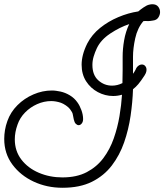

<svg xmlns="http://www.w3.org/2000/svg" viewBox="-22 -761 777 908"><path d="M273 127Q200 127 137.5 98Q75 69 36.5 17Q-2 -35 -2 -104Q-2 -124 1.5 -145.5Q5 -167 13 -189Q28 -231 60.5 -263.5Q93 -296 136 -314.5Q179 -333 223 -333Q234 -333 244 -331.5Q254 -330 264 -328Q287 -323 308.5 -310Q330 -297 344 -277Q355 -262 363 -240Q371 -218 371 -198Q371 -185 364.5 -177Q358 -169 350 -169Q343 -169 336.5 -175.5Q330 -182 327 -196Q323 -213 322 -221Q321 -229 309 -245Q302 -254 289.5 -262.5Q277 -271 266 -275Q242 -283 220 -283Q186 -283 153.5 -268.5Q121 -254 96.5 -229Q72 -204 61 -172Q48 -136 48 -102Q48 -47 79 -6.5Q110 34 161.5 56Q213 78 273 78Q341 78 388.5 53Q436 28 467 -13.5Q498 -55 516 -106.5Q534 -158 543 -211.5Q552 -265 555 -313Q534 -307 513 -307Q475 -307 440.5 -325.5Q406 -344 385 -377Q364 -410 364 -455Q364 -478 370.5 -503Q377 -528 391 -556Q413 -598 451.5 -629Q490 -660 537.5 -680Q585 -700 632 -707Q641 -715 657 -726Q673 -737 684 -739Q688 -740 691.5 -740.5Q695 -741 698 -741Q717 -741 726 -729.5Q735 -718 735 -704Q735 -691 727 -678.5Q719 -666 702 -664L689 -662Q681 -661 672.5 -661.5Q664 -662 656 -661Q628 -628 617.5 -580Q607 -532 607 -493V-412Q611 -417 613.5 -421.5Q616 -426 619 -431Q621 -437 626 -444Q637 -456 649 -456Q660 -456 666.5 -446.5Q673 -437 670 -423Q669 -416 661.5 -404Q654 -392 645.5 -380.5Q637 -369 632 -363Q619 -348 607 -339Q605 -278 595.5 -213Q586 -148 565 -87.5Q544 -27 507 21.5Q470 70 413 98.5Q356 127 274 127ZM508 -356Q533 -356 557 -368Q558 -399 558 -430.5Q558 -462 558 -493Q558 -530 565 -570.5Q572 -611 589 -647Q544 -632 499.5 -602.5Q455 -573 436 -533Q427 -514 421 -494Q415 -474 415 -454Q415 -406 443 -381Q471 -356 508 -356Z"/></svg>

Font: Twinkle Star
Style: Regular
Weight: 400
Designer: Robert E. Leuschke
Foundry: Robert E. Leuschke
Version: Version 2.010; ttfautohint (v1.8.3)